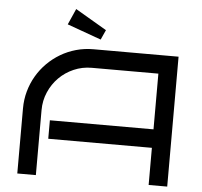

<svg xmlns="http://www.w3.org/2000/svg" viewBox="-59 -969 1083 1031"><g transform="rotate(5 482.0 -453.5)"><path d="M879.9 0H779.8V-200.2H221.2V-299.8H779.8V-600.1H420.9Q369.6 -600.1 324.2 -580.3Q278.8 -560.5 245.1 -526.6Q211.4 -492.7 191.7 -447.3Q171.9 -401.9 171.9 -350.1V0H71.8V-350.1Q71.8 -398.4 84.2 -443.1Q96.7 -487.8 119.4 -526.6Q142.1 -565.4 174.1 -597.4Q206.1 -629.4 244.9 -652.3Q283.7 -675.3 328.1 -687.7Q372.6 -700.2 420.9 -700.2H879.9ZM310.1 -907.2 479 -808.1 455.1 -755.4 272 -821.3Z"/></g></svg>

Font: Bruno Ace
Style: Regular
Weight: 400
Designer: Astigmatic (AOETI)
Foundry: Astigmatic (AOETI)
Version: Version 1.000